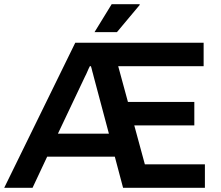

<svg xmlns="http://www.w3.org/2000/svg" viewBox="-25 -888 1044 908"><path d="M-5 0 331 -686H938V-575H534L580 -406H894V-295H610L660 -111H944V0H557L518 -147H198L129 0ZM249 -256H490L418 -526Q417 -532 415 -538Q413 -544 411.5 -550.5Q410 -557 408.5 -563Q407 -569 405 -575H400Q397 -569 394 -563Q391 -557 388.5 -550.5Q386 -544 383 -538Q380 -532 377 -526ZM422 -736 503 -868H635L636 -865L528 -736Z"/></svg>

Font: Archivo SemiBold SemiBold
Style: Regular
Weight: 600
Version: Version 2.001